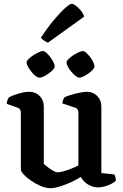

<svg xmlns="http://www.w3.org/2000/svg" viewBox="-20 -980 645 1004"><path d="M245 4Q220 4 193 -7.5Q166 -19 142 -35.5Q118 -52 103.5 -68Q89 -84 89 -93V-391Q89 -400 85 -407Q81 -414 72 -417L15 -437Q17 -451 20 -459Q23 -467 28 -472Q45 -481 77 -490.5Q109 -500 133 -500Q166 -500 187.5 -478Q209 -456 209 -423V-123Q218 -115 231 -105Q244 -95 258 -87Q272 -79 281 -79Q292 -79 311 -84Q330 -89 351.5 -97.5Q373 -106 390 -115V-391Q390 -399 386 -406.5Q382 -414 373 -417L306 -439Q307 -451 311 -460Q315 -469 318 -472Q329 -477 350 -483.5Q371 -490 394.5 -495Q418 -500 434 -500Q467 -500 488.5 -478Q510 -456 510 -423V-75L577 -68Q580 -64 583 -55.5Q586 -47 586 -36Q580 -28 564 -19.5Q548 -11 529 -5.5Q510 0 495 0Q464 0 439 -16Q414 -32 403 -55Q383 -42 354 -28.5Q325 -15 295 -5.5Q265 4 245 4ZM394 -574Q386 -574 375 -583Q364 -592 353 -605Q342 -618 335 -631.5Q328 -645 328 -652Q328 -661 338 -671Q348 -681 362.5 -690.5Q377 -700 391 -706.5Q405 -713 413 -713Q421 -713 431 -704Q441 -695 451.5 -681.5Q462 -668 468 -654.5Q474 -641 474 -633Q474 -623 459 -609Q444 -595 425 -584.5Q406 -574 394 -574ZM185 -574Q177 -574 166 -582.5Q155 -591 144.5 -604.5Q134 -618 126.5 -631Q119 -644 119 -652Q119 -661 129 -671Q139 -681 153.5 -690.5Q168 -700 182 -706.5Q196 -713 204 -713Q212 -713 222.5 -704Q233 -695 243 -681.5Q253 -668 259.5 -655Q266 -642 266 -633Q266 -623 251 -609Q236 -595 217 -584.5Q198 -574 185 -574ZM231 -757Q220 -761 209.5 -768.5Q199 -776 194 -783Q228 -835 261 -874.5Q294 -914 319.5 -937Q345 -960 355 -960Q364 -960 377.5 -949.5Q391 -939 403.5 -924Q416 -909 420 -893Z"/></svg>

Font: Texturina Medium 12pt SemiBold
Style: Regular
Weight: 600
Version: Version 1.002